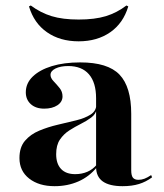

<svg xmlns="http://www.w3.org/2000/svg" viewBox="-20 -651 583 683"><path d="M321.8 -208.9V-301.6Q321.8 -357.3 296.4 -386.7Q271 -416.1 222.6 -416.1Q195.2 -416.1 177.4 -407.3Q159.7 -398.4 159.7 -384.7Q159.7 -373.4 170.6 -362.1Q181.5 -350.8 191.9 -337.9Q202.4 -325 202.4 -308.1Q202.4 -288.7 184.3 -276.6Q166.1 -264.5 137.1 -264.5Q107.3 -264.5 89.5 -280.6Q71.8 -296.8 71.8 -322.6Q71.8 -354.8 96.4 -378.6Q121 -402.4 164.1 -415.7Q207.3 -429 265.3 -429Q363.7 -429 405.2 -385.5Q446.8 -341.9 446.8 -246V-208.9ZM174.2 11.3Q118.5 11.3 83.9 -15.7Q49.2 -42.7 49.2 -88.7Q49.2 -127.4 69 -150.4Q88.7 -173.4 119.8 -186.3Q150.8 -199.2 185.5 -207.3Q220.2 -215.3 251.2 -223Q282.3 -230.6 302.4 -243.5Q322.6 -256.5 322.6 -279L324.2 -263.7Q321 -245.2 304.8 -233.1Q288.7 -221 267.7 -210.5Q246.8 -200 226.6 -187.1Q206.5 -174.2 193.1 -154.4Q179.8 -134.7 179.8 -102.4Q179.8 -68.5 197.2 -50Q214.5 -31.5 247.6 -31.5Q271 -31.5 290.7 -39.9Q310.5 -48.4 325 -66.1V-56.5Q297.6 -22.6 258.9 -5.6Q220.2 11.3 174.2 11.3ZM446.8 -45.2Q446.8 -26.6 452.8 -19Q458.9 -11.3 472.6 -11.3Q483.1 -11.3 494 -15.3Q504.8 -19.4 517.7 -28.2L521 -20.2Q499.2 -4 474.2 3.6Q449.2 11.3 416.1 11.3Q369.4 11.3 345.6 -5.6Q321.8 -22.6 321.8 -57.3V-208.9H446.8ZM259.7 -504Q193.5 -504 147.2 -536.3Q100.8 -568.5 83.1 -628.2L89.5 -631.5Q124.2 -605.6 163.7 -593.5Q203.2 -581.5 259.7 -581.5Q316.9 -581.5 356.5 -593.5Q396 -605.6 429.8 -631.5L436.3 -628.2Q418.5 -568.5 372.2 -536.3Q325.8 -504 259.7 -504Z"/></svg>

Font: Playfair 144pt SemiExpanded ExtraBold
Style: Regular
Weight: 800
Width: 6
Designer: Claus Eggers Sørensen
Foundry: Claus Eggers Sørensen
Version: Version 2.203